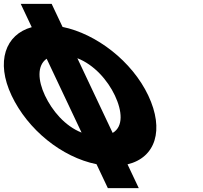

<svg xmlns="http://www.w3.org/2000/svg" viewBox="-185 -906 1051 992"><path d="M397.1 -219.2 214.7 -605.2C300.8 -571.8 371 -492.2 408.6 -412.6C446.5 -332.4 453.4 -252.3 397.1 -219.2ZM236.5 -220.9C150.4 -254.9 84.6 -333.7 47.3 -412.5C10.7 -490.1 5.8 -567.7 56.1 -602.6ZM-21 -765.6C-157.4 -728.1 -207.8 -587.3 -125.2 -412.5C-41.8 -236.1 134 -93.7 313.7 -57.6L372.2 66H532L473.9 -56.9C619 -91.8 665.1 -234.9 581.1 -412.5C497.5 -589.4 312.5 -731.5 138.2 -766.9L81.9 -886H-77.9Z"/></svg>

Font: Hussar
Style: BdOpOblFive
Weight: 700
Foundry: Cannot Into Space Fonts
Version: Version 2.00